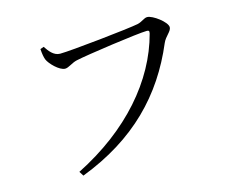

<svg xmlns="http://www.w3.org/2000/svg" viewBox="-98 -825 1196 985"><g transform="rotate(-15 500.0 -332.5)"><path d="M277 -617C242 -617 220 -649 204 -673L185 -666C187 -638 190 -623 195 -609C205 -584 252 -536 282 -536C301 -536 323 -556 350 -562C407 -575 691 -615 735 -615C745 -615 751 -613 747 -598C685 -364 501 -150 215 -6L230 18C525 -95 704 -282 809 -531C823 -564 855 -581 855 -603C855 -631 785 -683 756 -683C739 -683 726 -667 700 -661C652 -651 334 -617 277 -617Z"/></g></svg>

Font: Noto Serif CJK KR
Style: Regular
Weight: 400
Designer: Ryoko NISHIZUKA 西塚涼子 (kana & ideographs); Frank Grießhammer (Latin, Greek & Cyrillic); Wenlong ZHANG 张文龙 (bopomofo); San
Foundry: Adobe
Version: Version 2.001;hotconv 1.1.0;makeotfexe 2.6.0